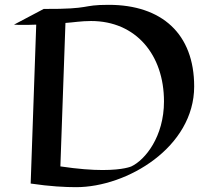

<svg xmlns="http://www.w3.org/2000/svg" viewBox="-20 -737 880 795"><path d="M295 38C507 38 784 -128 784 -379C784 -597 650 -717 430 -717C312 -717 365 -699 161 -700L38 -635C48 -634 60 -634 74 -634C90 -634 110 -634 130 -635L107 23C187 35 251 38 295 38ZM405 -33C361 -33 304 -37 230 -48L251 -642C283 -644 315 -650 357 -650C543 -650 659 -510 659 -317C659 -171 581 -75 524 -48C524 -48 492 -33 405 -33Z"/></svg>

Font: Eagle Lake
Style: Regular
Weight: 400
Designer: Astigmatic (AOETI)
Foundry: Astigmatic (AOETI)
Version: Version 1.000